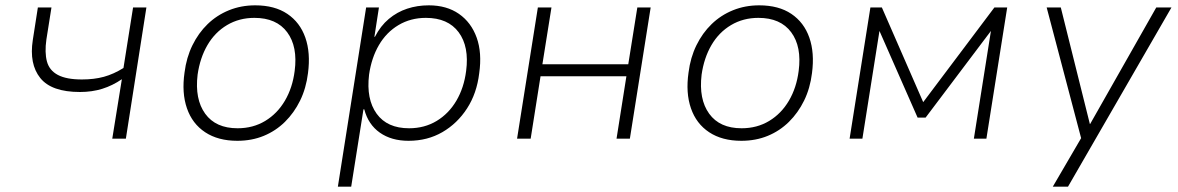

<svg xmlns="http://www.w3.org/2000/svg" viewBox="-20 -520 4416 720"><path d="M401 0 437 -223Q402 -199 363.5 -187Q325 -175 280 -175Q173 -175 131 -227.5Q89 -280 103 -370L122 -492H173L154 -372Q147 -323 156 -289.5Q165 -256 197 -239Q229 -222 287 -222Q333 -222 369.5 -232Q406 -242 443 -265L479 -492H529L452 0Z M870 8Q798 8 749.5 -24Q701 -56 681 -114Q661 -172 672 -248Q679 -304 701.5 -350Q724 -396 758.5 -429.5Q793 -463 838.5 -481.5Q884 -500 937 -500Q1010 -500 1057.5 -468Q1105 -436 1125 -379Q1145 -322 1135 -246Q1128 -189 1105.5 -143Q1083 -97 1048.5 -63Q1014 -29 969 -10.5Q924 8 870 8ZM871 -39Q929 -39 974.5 -66.5Q1020 -94 1048.5 -142.5Q1077 -191 1085 -254Q1097 -345 1057 -399Q1017 -453 934 -453Q877 -453 831.5 -426Q786 -399 758 -351Q730 -303 721 -240Q710 -148 749.5 -93.5Q789 -39 871 -39Z M1247 180 1353 -492H1401L1384 -382H1386Q1407 -423 1438 -449Q1469 -475 1507 -487.5Q1545 -500 1588 -500Q1655 -500 1701 -468Q1747 -436 1767.5 -379Q1788 -322 1777 -245Q1768 -170 1731.5 -113.5Q1695 -57 1639 -24.5Q1583 8 1512 8Q1448 8 1404.5 -22.5Q1361 -53 1346 -110H1343L1297 180ZM1514 -39Q1572 -39 1617.5 -66.5Q1663 -94 1691.5 -142.5Q1720 -191 1728 -254Q1740 -345 1700 -399Q1660 -453 1577 -453Q1520 -453 1474.5 -426Q1429 -399 1401 -351Q1373 -303 1364 -240Q1353 -148 1392.5 -93.5Q1432 -39 1514 -39Z M1919 0 1997 -492H2048L2014 -279H2336L2370 -492H2420L2342 0H2292L2329 -234H2007L1970 0Z M2760 8Q2688 8 2639.5 -24Q2591 -56 2571 -114Q2551 -172 2562 -248Q2569 -304 2591.5 -350Q2614 -396 2648.5 -429.5Q2683 -463 2728.5 -481.5Q2774 -500 2827 -500Q2900 -500 2947.5 -468Q2995 -436 3015 -379Q3035 -322 3025 -246Q3018 -189 2995.5 -143Q2973 -97 2938.5 -63Q2904 -29 2859 -10.5Q2814 8 2760 8ZM2761 -39Q2819 -39 2864.5 -66.5Q2910 -94 2938.5 -142.5Q2967 -191 2975 -254Q2987 -345 2947 -399Q2907 -453 2824 -453Q2767 -453 2721.5 -426Q2676 -399 2648 -351Q2620 -303 2611 -240Q2600 -148 2639.5 -93.5Q2679 -39 2761 -39Z M3166 0 3244 -492H3287L3442 -137L3709 -492H3757L3679 0H3632L3696 -404L3451 -79H3421L3278 -404L3214 0Z M3928 180 4043 -17 4040 20 3905 -492H3958L4067 -55H4068L4316 -492H4373L3985 180Z"/></svg>

Font: Nunito Sans 7pt ExtraLight
Style: Italic
Weight: 250
Italic angle: -9°
Designer: Vernon Adams
Foundry: Vernon Adams
Version: Version 3.101;gftools[0.9.27]